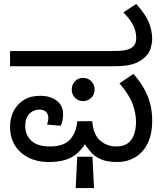

<svg xmlns="http://www.w3.org/2000/svg" viewBox="-20 -810 832 974"><path d="M226 12Q170 12 125.5 -10Q81 -32 56 -72Q31 -112 31 -167Q31 -211 49 -246.5Q67 -282 101 -303Q135 -324 183 -324Q236 -324 268 -299Q300 -274 300 -231Q300 -215 297 -199Q294 -183 287 -172L219 -178Q221 -186 223 -194.5Q225 -203 225 -210Q225 -232 213 -243Q201 -254 180 -254Q149 -254 128.5 -232.5Q108 -211 108 -170Q108 -125 139 -96Q170 -67 234 -67Q303 -67 335 -102Q367 -137 372 -195H448Q453 -128 487.5 -97.5Q522 -67 570 -67Q606 -67 628 -83Q650 -99 660 -127.5Q670 -156 670 -191Q670 -237 652 -284.5Q634 -332 586 -387L657 -435Q703 -384 727.5 -326.5Q752 -269 752 -198Q752 -126 727.5 -79.5Q703 -33 663 -10.5Q623 12 577 12Q526 12 494 -1Q462 -14 440 -39.5Q418 -65 396 -101L427 -105Q401 -57 371.5 -32Q342 -7 306.5 2.5Q271 12 226 12ZM364 144 372 -15H449L457 144ZM401 -297Q377 -297 360.5 -314Q344 -331 344 -355Q344 -381 360.5 -398Q377 -415 401 -415Q426 -415 443 -398Q460 -381 460 -355Q460 -331 443 -314Q426 -297 401 -297ZM31 -474V-551H541Q595 -551 617 -556Q639 -561 649 -569Q663 -579 667 -591.5Q671 -604 671 -618Q671 -651 655 -682.5Q639 -714 606 -747L671 -790Q718 -738 735 -696.5Q752 -655 752 -612Q752 -593 744.5 -565.5Q737 -538 711 -516Q686 -494 651.5 -484Q617 -474 559 -474Z"/></svg>

Font: ukannada05
Style: Book
Weight: 400
Designer: Jelle Bosma - Monotype Design Team
Foundry: Monotype Imaging Inc.
Version: Version 2.003